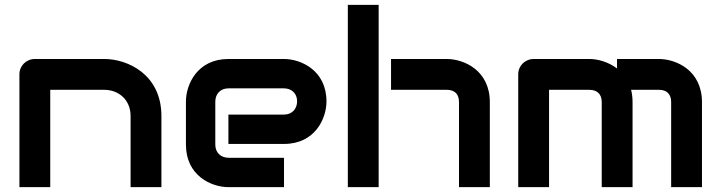

<svg xmlns="http://www.w3.org/2000/svg" viewBox="-20 -771 2969 791"><path d="M645 -293C645 -465 505 -528 410 -528H124C88 -528 60 -500 60 -465V0H187V-401H409C470 -401 518 -359 518 -293V0H645Z M1325 -353C1325 -481 1220 -528 1150 -528H921C793 -528 746 -423 746 -353V-175C746 -47 851 0 921 0H1150V-121H922C891 -121 867 -141 867 -175V-352C867 -383 887 -407 921 -407H1150C1180 -407 1204 -387 1204 -354C1204 -323 1184 -299 1150 -299H921V-178H1150C1278 -178 1325 -283 1325 -353Z M1998 -350C1998 -481 1892 -528 1820 -528H1591V-401H1820C1854 -401 1871 -383 1871 -350V0H1998ZM1540 -751H1413V0H1540Z M2586 -350C2586 -368 2584 -385 2580 -401H2694C2728 -401 2745 -383 2745 -350V0H2872V-350C2872 -481 2766 -528 2694 -528H2522V-489C2486 -516 2443 -528 2408 -528H2179C2143 -528 2115 -500 2115 -465V0H2242V-401H2407C2441 -401 2459 -383 2459 -350V0H2586Z"/></svg>

Font: Audiowide
Style: Regular
Weight: 400
Designer: Astigmatic (AOETI)
Foundry: Astigmatic (AOETI)
Version: Version 1.002